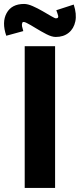

<svg xmlns="http://www.w3.org/2000/svg" viewBox="-47 -928 395 948"><path d="M75 0V-700H225V0ZM228 -745.5Q209 -745.5 182.2 -759.2Q155.5 -773 129.2 -789.2Q103 -805.5 84.5 -814.8Q66 -824 63 -815.5Q60 -806.5 61.8 -798Q63.5 -789.5 68 -774.5L-16 -751.5Q-39 -818.5 -14.2 -863.5Q10.5 -908.5 72 -908.5Q90 -908.5 114.5 -897.8Q139 -887 163.2 -873Q187.5 -859 205.8 -848.2Q224 -837.5 229 -837.5Q243.5 -837.5 240 -850.5Q236.5 -863.5 231 -877.5L317 -905.5Q332.5 -858.5 325 -822.5Q317.5 -786.5 292 -766Q266.5 -745.5 228 -745.5Z"/></svg>

Font: Urbanist Black
Style: Regular
Weight: 900
Designer: Corey Hu
Foundry: Corey Hu
Version: Version 1.330; ttfautohint (v1.8.4.7-5d5b)